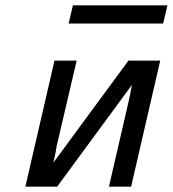

<svg xmlns="http://www.w3.org/2000/svg" viewBox="-20 -699 647 719"><path d="M237 -611 253 -679H607L591 -611ZM75 0 184 -472H267L192 -151Q192 -149 190.5 -142.5Q189 -136 189 -132L180 -90L461 -472H580L471 0H388L462 -321Q462 -322 463.5 -328Q465 -334 466 -339L474 -381L194 0Z"/></svg>

Font: Coval
Style: Book Italic
Weight: 350
Foundry: Context Ltd
Version: Version 001.000